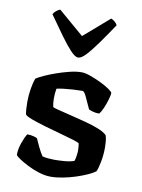

<svg xmlns="http://www.w3.org/2000/svg" viewBox="-86 -827 656 887"><g transform="rotate(10 242.0 -384.0)"><path d="M214 0Q188 0 159 -9Q130 -18 104.5 -31Q79 -44 62 -55.5Q45 -67 43 -73Q43 -99 53 -128Q63 -157 74 -174Q91 -174 103.5 -170.5Q116 -167 121 -164Q127 -150 138.5 -126Q150 -102 161 -86Q172 -83 188 -81.5Q204 -80 216 -80Q238 -80 264 -82Q290 -84 310 -91Q313 -99 315.5 -114Q318 -129 318 -143Q318 -151 317 -160Q316 -169 315 -174Q312 -178 286 -186Q260 -194 223 -204Q186 -214 148.5 -225Q111 -236 84 -246Q57 -256 52 -264Q50 -275 49 -290Q48 -305 48 -322Q48 -352 53 -383Q58 -414 66 -434Q78 -442 102 -453Q126 -464 156 -474.5Q186 -485 216.5 -492.5Q247 -500 272 -500Q289 -500 314 -491Q339 -482 364 -470Q389 -458 406 -446Q423 -434 423 -429Q423 -420 417 -399Q411 -378 402 -357Q393 -336 384 -326Q367 -326 354 -330Q341 -334 335 -337Q320 -369 309.5 -392.5Q299 -416 290 -416Q270 -416 246 -414.5Q222 -413 202 -410.5Q182 -408 170 -405Q168 -395 167 -382.5Q166 -370 166 -360Q166 -348 167 -338Q168 -328 170 -319Q174 -316 198 -310Q222 -304 256.5 -295.5Q291 -287 327.5 -277.5Q364 -268 392 -256.5Q420 -245 431 -233Q435 -223 436.5 -206.5Q438 -190 438 -174Q438 -141 431.5 -107.5Q425 -74 418 -61Q406 -52 383 -41.5Q360 -31 331 -21.5Q302 -12 271 -6Q240 0 214 0ZM243 -564Q229 -564 207 -587.5Q185 -611 156 -651Q127 -691 92 -741Q96 -749 105.5 -757Q115 -765 124 -768L244 -665L363 -768Q372 -765 380.5 -757.5Q389 -750 393 -742Q359 -691 330 -650.5Q301 -610 279.5 -587Q258 -564 243 -564Z"/></g></svg>

Font: Texturina 12pt SemiBold
Style: Regular
Weight: 600
Designer: Guillermo Torres Carreño
Foundry: Omnibus-Type
Version: Version 1.002